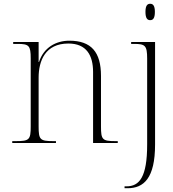

<svg xmlns="http://www.w3.org/2000/svg" viewBox="-20 -759 919 1019"><path d="M777 -652C792 -652 802 -662 802 -696C802 -729 792 -739 777 -739C762 -739 752 -729 752 -696C752 -662 762 -652 777 -652ZM45 0H277V-10H263C192 -10 185 -18 185 -88V-347C185 -436 220 -528 343 -528C439 -528 474 -465 474 -377V0H605V-10H592C523 -10 516 -18 516 -88V-356C516 -483 464 -543 348 -543C277 -543 212 -507 187 -430H185V-536H50V-526H73C134 -526 143 -517 143 -449V-88C143 -18 136 -10 65 -10H45ZM641 240H657C743 240 803 187 803 8V-536H676V-526H691C750 -526 761 -518 761 -448V8C761 181 720 230 651 230H641Z"/></svg>

Font: Noto Serif Display ExtraLight
Style: Regular
Weight: 200
Designer: Monotype Design Team
Foundry: Monotype Imaging Inc.
Version: Version 2.009